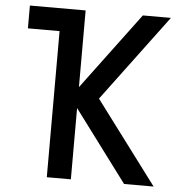

<svg xmlns="http://www.w3.org/2000/svg" viewBox="-55 -853 860 906"><g transform="rotate(5 375.0 -400.0)"><path d="M277 -387 585 -800H718L413 -391L706 0H566ZM200 -692H50V-800H314V0H200Z"/></g></svg>

Font: Martian Mono VF sWd Rg
Style: Regular
Weight: 400
Width: 6
Monospace: yes
Designer: Roman Shamin
Foundry: Evil Martians
Version: Version 1.100